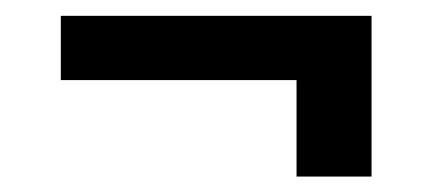

<svg xmlns="http://www.w3.org/2000/svg" viewBox="-20 -403 551 245"><path d="M454.1 -300.8V-382.8H57.6V-300.8ZM454.1 -177.7V-345.7H358.4V-177.7Z"/></svg>

Font: Pretendard Variable
Style: Regular
Weight: 400
Designer: Base glyphs from Inter by Rasmus Andersson; Hangeul glyphs from Noto Sans CJK(Source Han Sans) by Jang Soo-young and Kan
Foundry: Kil Hyung-jin
Version: Version 1.309;Glyphs 3.2 (3225)